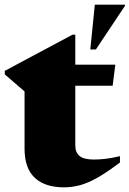

<svg xmlns="http://www.w3.org/2000/svg" viewBox="-22 -790 556 825"><path d="M301.5 -165.5Q301.5 -134.5 320.2 -119.5Q339 -104.5 381 -104.5Q404.5 -104.5 431 -107.5Q457.5 -110.5 493.5 -119V-92Q437.5 -49.5 396.2 -26.2Q355 -3 321 6Q287 15 253 15Q171.5 15 127.5 -26Q83.5 -67 83.5 -151.5V-397L-1.5 -470.5V-485.5L289.5 -641H301.5V-512H473.5L462 -421.5H301.5ZM366 -577.5 385.5 -770H515V-765L390 -577.5Z"/></svg>

Font: Newsreader 72pt ExtraBold
Style: Regular
Weight: 800
Designer: Hugues Gentile
Foundry: Production Type
Version: Version 1.003; ttfautohint (v1.8.3)